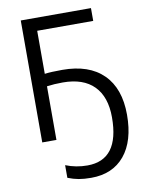

<svg xmlns="http://www.w3.org/2000/svg" viewBox="-102 -786 846 1107"><g transform="rotate(-10 321.0 -232.0)"><path d="M519 -73Q519 176 332 176Q265 176 205 152V226Q238 239 269 244.5Q300 250 341 250Q467 250 537 165.5Q607 81 607 -73Q607 -227 523.5 -309.5Q440 -392 284 -392Q217 -392 181 -387V-639H509V-714H98V0H181V-314Q224 -320 274 -320Q394 -320 456.5 -256.5Q519 -193 519 -73Z"/></g></svg>

Font: OpenSansMMV
Style: Regular
Weight: 400
Designer: Steve Matteson
Foundry: Ascender Corporation
Version: Version 4.000